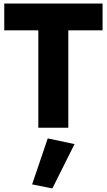

<svg xmlns="http://www.w3.org/2000/svg" viewBox="-20 -720 601 1082"><path d="M4 -549V-700H558V-549H365V0H196V-549ZM249 60 400 92 275 342 161 319Z"/></svg>

Font: Jost*
Style: Bold
Weight: 700
Version: Version 3.7